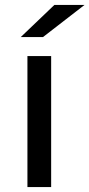

<svg xmlns="http://www.w3.org/2000/svg" viewBox="-20 -757 362 777"><path d="M154 -607H64L200 -737H322ZM187 0H91V-530H187Z"/></svg>

Font: false
Style: Regular
Weight: 500
Designer: Julieta Ulanovsky
Foundry: Julieta Ulanovsky
Version: Version 7.222;hotconv 1.0.109;makeotfexe 2.5.65596